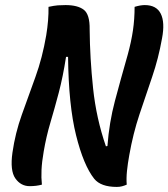

<svg xmlns="http://www.w3.org/2000/svg" viewBox="-20 -727 663 756"><path d="M145 0Q123 6 97 6Q62 6 40.5 -24.5Q19 -55 29 -126Q40 -203 66 -275.5Q92 -348 119.5 -424Q147 -500 162 -588Q172 -649 171 -700Q194 -705 208 -706Q222 -707 238 -707Q286 -707 310 -688.5Q334 -670 333 -611Q334 -498 346.5 -379.5Q359 -261 397 -151L403 -152Q410 -245 432.5 -329.5Q455 -414 483 -512Q497 -563 503.5 -607.5Q510 -652 510 -700Q533 -707 550 -707Q596 -707 613 -673Q630 -639 618 -576Q604 -497 579 -424Q554 -351 529 -276Q504 -201 489 -116Q483 -83 480 -54Q477 -25 479 0Q470 4 460.5 6.5Q451 9 440 9Q377 9 351 -23Q309 -76 279.5 -194.5Q250 -313 248 -503H240Q228 -425 211.5 -362.5Q195 -300 178.5 -244.5Q162 -189 152 -130Q145 -90 143.5 -58.5Q142 -27 145 0Z"/></svg>

Font: Recursive Mn Csl St SmB
Style: Italic
Weight: 600
Italic angle: -15°
Monospace: yes
Version: Version 1.079;hotconv 1.0.112;makeotfexe 2.5.65598; ttfautoh